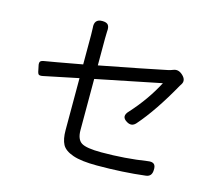

<svg xmlns="http://www.w3.org/2000/svg" viewBox="-108 -905 1216 1056"><g transform="rotate(15 500.0 -376.5)"><path d="M309.6 -131.8V-427.7Q273.4 -420.9 111.3 -386.7Q91.8 -382.8 86.4 -390.1Q81.1 -397.5 77.1 -422.9Q71.3 -443.4 73.7 -454.1Q76.2 -464.8 95.7 -467.8Q127.9 -472.7 309.6 -505.9V-672.9Q309.6 -700.2 308.6 -712.9Q302.7 -763.7 349.6 -763.7Q375 -763.7 383.8 -751.5Q392.6 -739.3 389.6 -712.9Q388.7 -699.2 388.7 -672.9V-521.5Q653.3 -572.3 768.6 -596.7Q779.3 -598.6 796.9 -605.5Q824.2 -616.2 850.1 -591.3Q876 -566.4 860.4 -541Q859.4 -539.1 853.5 -530.3Q761.7 -366.2 676.8 -269.5Q654.3 -244.1 625 -261.7Q584 -285.2 621.1 -322.3Q705.1 -415 759.8 -519.5Q755.9 -518.6 388.7 -444.3V-153.3Q388.7 -100.6 417 -82.5Q445.3 -64.5 531.2 -64.5Q665 -64.5 791 -84Q815.4 -87.9 826.2 -78.1Q836.9 -68.4 835 -43.9Q834 -7.8 800.8 -3.9Q673.8 11.7 525.4 11.7Q436.5 11.7 388.7 -4.9Q340.8 -21.5 325.2 -50.8Q309.6 -80.1 309.6 -131.8Z"/></g></svg>

Font: GenSenMaruGothic TW TTF Regular
Style: Regular
Weight: 400
Version: Version 1.301